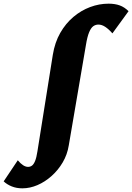

<svg xmlns="http://www.w3.org/2000/svg" viewBox="-175 -738 721 1047"><path d="M-53 289Q-85 289 -111 278.5Q-137 268 -155 251L-78 136Q-63 154 -49 163Q-35 172 -22 172Q-10 172 -0.5 165Q9 158 16.5 139.5Q24 121 29 88L113 -439Q124 -507 153.5 -558.5Q183 -610 225 -645.5Q267 -681 316.5 -699.5Q366 -718 417 -718Q452 -718 478 -708.5Q504 -699 526 -677L438 -556Q418 -579 399 -591.5Q380 -604 362 -604Q346 -604 333.5 -595Q321 -586 311 -562Q301 -538 294 -495L200 55Q192 105 167 147.5Q142 190 106 222Q70 254 29 271.5Q-12 289 -53 289Z"/></svg>

Font: Ysabeau Infant Black
Style: Italic
Weight: 900
Italic angle: -12°
Designer: Christian Thalmann (Catharsis Fonts)
Version: Version 2.001;gftools[0.9.30]; featfreeze: ss01,ss02,lnum